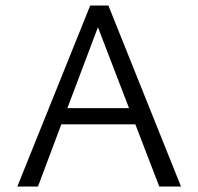

<svg xmlns="http://www.w3.org/2000/svg" viewBox="-20 -678 721 698"><path d="M559 0 472 -226H203L118 0H43L308 -658H374L638 0ZM225 -285H449L336 -579Z"/></svg>

Font: EauTestSC
Style: Regular
Weight: 400
Designer: Christian Thalmann (Catharsis Fonts)
Version: Version 0.001;PS 000.001;hotconv 1.0.88;makeotf.lib2.5.64775